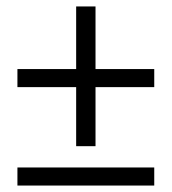

<svg xmlns="http://www.w3.org/2000/svg" viewBox="-20 -575 532 595"><path d="M216 -122V-305H34V-361H216V-555H276V-361H458V-305H276V-122ZM34 0V-56H458V0Z"/></svg>

Font: Assistant
Style: Regular
Weight: 400
Designer: Hebrew By Ben Nathan, Latin by Paul Hunt
Version: Version 3.000